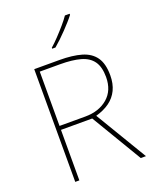

<svg xmlns="http://www.w3.org/2000/svg" viewBox="-171 -1048 919 1143"><g transform="rotate(-20 288.5 -476.0)"><path d="M262 -714Q345 -714 401.5 -697.5Q458 -681 487 -640Q516 -599 516 -525Q516 -472 497 -432.5Q478 -393 442 -367Q406 -341 355 -327L551 0H518L327 -320H129V0H103V-714ZM257 -689H129V-345H292Q379 -345 434 -392Q489 -439 489 -524Q489 -588 463.5 -624Q438 -660 386.5 -674.5Q335 -689 257 -689ZM414 -945Q401 -928 383.5 -908.5Q366 -889 346.5 -868.5Q327 -848 306.5 -828.5Q286 -809 266 -792H245V-798Q268 -818 294.5 -846Q321 -874 345.5 -902.5Q370 -931 384 -952H414Z"/></g></svg>

Font: Noto Sans Hebrew Thin
Style: Regular
Weight: 250
Designer: Monotype Design Team
Foundry: Monotype Imaging Inc.
Version: Version 2.003